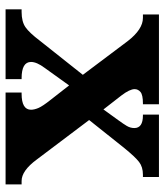

<svg xmlns="http://www.w3.org/2000/svg" viewBox="28 -604 576 671"><g transform="rotate(90 315.5 -268.0)"><path d="M12 0H256V-56H253Q196 -56 196 -89Q196 -109 217 -137L278 -222L328 -158Q351 -129 357 -114.5Q363 -100 363 -89Q363 -56 307 -56H303V0H624V-56H612Q576 -56 537 -109L399 -292L497 -415Q528 -453 545.5 -466.5Q563 -480 590 -480H598V-536H380V-480H383Q427 -480 427 -450Q427 -436 419.5 -423.5Q412 -411 401 -396L362 -342L313 -405Q291 -434 291 -451Q291 -463 301 -471.5Q311 -480 341 -480H344V-536H30V-480H42Q82 -480 123 -427L241 -270L122 -120Q94 -83 74.5 -69.5Q55 -56 21 -56H12Z"/></g></svg>

Font: Noto Serif SemiCondensed Extra
Style: Regular
Weight: 800
Width: 4
Designer: Monotype Design Team
Foundry: Monotype Imaging Inc.
Version: Version 1.002